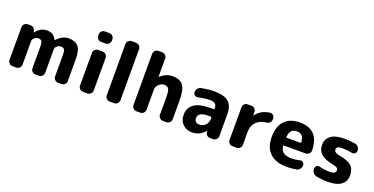

<svg xmlns="http://www.w3.org/2000/svg" viewBox="-26 -1490 4365 2241"><g transform="rotate(20 2157.0 -370.0)"><path d="M123 0Q100 0 83 -17Q66 -34 66 -57V-463Q66 -486 83 -503Q100 -520 123 -520H160Q184 -520 200.5 -503.5Q217 -487 219 -463L220 -454Q220 -453 221 -453Q223 -453 223 -454Q282 -530 358 -530Q404 -530 431 -513.5Q458 -497 481 -455Q481 -453 483 -453L485 -455Q554 -530 629 -530Q714 -530 752 -484.5Q790 -439 790 -330V-57Q790 -34 773 -17Q756 0 733 0H689Q666 0 649 -17Q632 -34 632 -57V-320Q632 -374 620 -391.5Q608 -409 575 -409Q552 -409 530.5 -390Q509 -371 509 -353V-57Q509 -34 492 -17Q475 0 452 0H408Q385 0 368 -17Q351 -34 351 -57V-320Q351 -374 339.5 -391.5Q328 -409 295 -409Q272 -409 250 -390Q228 -371 228 -353V-57Q228 -34 211 -17Q194 0 171 0Z M999 0Q976 0 959 -17Q942 -34 942 -57V-463Q942 -486 959 -503Q976 -520 999 -520H1055Q1078 -520 1095 -503Q1112 -486 1112 -463V-57Q1112 -34 1095 -17Q1078 0 1055 0ZM999 -620Q976 -620 959 -637Q942 -654 942 -677V-693Q942 -716 959 -733Q976 -750 999 -750H1055Q1078 -750 1095 -733Q1112 -716 1112 -693V-677Q1112 -654 1095 -637Q1078 -620 1055 -620Z M1331 0Q1308 0 1291 -17Q1274 -34 1274 -57V-693Q1274 -716 1291 -733Q1308 -750 1331 -750H1387Q1410 -750 1427 -733Q1444 -716 1444 -693V-57Q1444 -34 1427 -17Q1410 0 1387 0Z M1663 0Q1640 0 1623 -17Q1606 -34 1606 -57V-693Q1606 -716 1623 -733Q1640 -750 1663 -750H1711Q1734 -750 1751 -733Q1768 -716 1768 -693V-466Q1768 -465 1769 -465Q1770 -465 1771 -466Q1841 -530 1921 -530Q2013 -530 2053 -477.5Q2093 -425 2093 -290V-57Q2093 -34 2076 -17Q2059 0 2036 0H1992Q1969 0 1952 -17Q1935 -34 1935 -57V-270Q1935 -350 1919.5 -376Q1904 -402 1861 -402Q1827 -402 1797.5 -372.5Q1768 -343 1768 -310V-57Q1768 -34 1751 -17Q1734 0 1711 0Z M2465 -238Q2343 -238 2343 -163Q2343 -136 2359 -120.5Q2375 -105 2402 -105Q2450 -105 2480 -135.5Q2510 -166 2510 -217V-229Q2510 -238 2501 -238ZM2353 10Q2284 10 2239.5 -34.5Q2195 -79 2195 -150Q2195 -332 2465 -332H2501Q2510 -332 2510 -340V-345Q2510 -383 2490.5 -400Q2471 -417 2425 -417Q2364 -417 2279 -398Q2258 -394 2241.5 -407Q2225 -420 2225 -441V-443Q2225 -468 2240.5 -488.5Q2256 -509 2280 -513Q2368 -530 2432 -530Q2563 -530 2617.5 -483Q2672 -436 2672 -327V-57Q2672 -34 2655 -17Q2638 0 2615 0H2578Q2554 0 2537 -16.5Q2520 -33 2519 -57V-68Q2519 -69 2518 -69Q2516 -69 2516 -68Q2453 10 2353 10Z M2855 0Q2832 0 2815.5 -17Q2799 -34 2799 -57V-463Q2799 -486 2815.5 -503Q2832 -520 2855 -520H2904Q2927 -520 2943.5 -503Q2960 -486 2960 -463V-421Q2960 -420 2961 -420Q2963 -420 2963 -421Q3025 -504 3136 -518Q3159 -521 3175.5 -504Q3192 -487 3192 -463V-455Q3192 -432 3175.5 -415Q3159 -398 3135 -396Q3054 -387 3009.5 -340.5Q2965 -294 2965 -220V-57Q2965 -34 2948.5 -17Q2932 0 2909 0Z M3507 -421Q3462 -421 3439 -397.5Q3416 -374 3410 -317Q3410 -309 3417 -309H3586Q3595 -309 3595 -318Q3591 -421 3507 -421ZM3532 10Q3396 10 3322.5 -59Q3249 -128 3249 -260Q3249 -391 3314.5 -460.5Q3380 -530 3504 -530Q3742 -530 3746 -270Q3746 -246 3727.5 -229.5Q3709 -213 3685 -213H3418Q3408 -213 3410 -204Q3418 -149 3452.5 -125.5Q3487 -102 3556 -102Q3601 -102 3653 -115Q3674 -120 3690.5 -107Q3707 -94 3707 -73V-71Q3707 -46 3691.5 -25.5Q3676 -5 3652 -1Q3594 10 3532 10Z M4034 -200Q3926 -220 3879.5 -262Q3833 -304 3833 -373Q3833 -447 3888.5 -488.5Q3944 -530 4056 -530Q4122 -530 4191 -519Q4215 -515 4230.5 -496Q4246 -477 4246 -452V-447Q4246 -426 4229.5 -413Q4213 -400 4192 -404Q4127 -417 4072 -417Q4031 -417 4014.5 -407Q3998 -397 3998 -377Q3998 -339 4058 -327Q4172 -308 4217.5 -267Q4263 -226 4263 -148Q4263 -73 4207 -31.5Q4151 10 4044 10Q3966 10 3896 -5Q3872 -10 3856.5 -30.5Q3841 -51 3841 -77V-85Q3841 -106 3858 -117.5Q3875 -129 3896 -124Q3961 -107 4024 -107Q4098 -107 4098 -150Q4098 -170 4084.5 -181Q4071 -192 4034 -200Z"/></g></svg>

Font: Rounded Mplus 1c ExtraBold
Style: Regular
Weight: 800
Version: Version 1.059.20150529